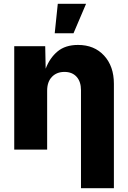

<svg xmlns="http://www.w3.org/2000/svg" viewBox="-20 -790 677 1014"><path d="M229 -311V0H55.2V-545.9H218.8L221.2 -427.2Q242.7 -483.9 283.9 -518.3Q325.2 -552.7 392.1 -552.7Q478 -552.7 529.8 -496.3Q581.5 -439.9 581.5 -347.7V204.1H407.7V-313.5Q407.7 -358.9 384.5 -384.5Q361.3 -410.2 320.3 -410.2Q279.3 -410.2 254.2 -384Q229 -357.9 229 -311ZM269 -614.3 285.2 -770H434.6L368.2 -614.3Z"/></svg>

Font: Inter Extra Bold
Style: Regular
Weight: 800
Designer: Rasmus Andersson
Foundry: rsms
Version: Version 4.000;git-3c8e0fc